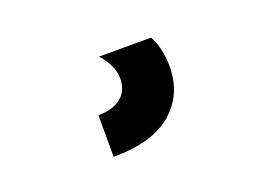

<svg xmlns="http://www.w3.org/2000/svg" viewBox="-52 -28 731 516"><g transform="rotate(-20 313.0 230.5)"><path d="M201.2 244.1Q244.1 244.1 267.1 224.6Q290 205.1 290 170.4Q290 135.7 256.8 96.7H405.3Q425.8 132.8 425.8 186.5Q425.8 265.6 369.6 314.5Q313.5 363.3 201.2 363.3Z"/></g></svg>

Font: GenEi M Gothic v2 Black
Style: Regular
Weight: 900
Version: Version 2.0